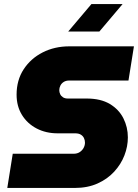

<svg xmlns="http://www.w3.org/2000/svg" viewBox="-20 -929 682 949"><path d="M16 0 43 -169H343Q362 -169 374.5 -177.5Q387 -186 393.5 -198.5Q400 -211 400 -224Q400 -236 395 -246.5Q390 -257 379.5 -263.5Q369 -270 352 -270H265Q207 -270 161 -294Q115 -318 88.5 -361Q62 -404 62 -461Q62 -533 97 -586.5Q132 -640 191 -670Q250 -700 323 -700H642L615 -531H322Q306 -531 295 -524Q284 -517 278.5 -506Q273 -495 273 -483Q273 -473 277.5 -463.5Q282 -454 291.5 -448Q301 -442 315 -442H408Q478 -442 523 -415Q568 -388 590 -344Q612 -300 612 -250Q612 -205 595 -161Q578 -117 544.5 -80.5Q511 -44 462 -22Q413 0 349 0ZM317 -773 432 -909H586L471 -773Z"/></svg>

Font: MuseoModerno Thin Black
Style: Italic
Weight: 900
Italic angle: -9°
Version: Version 1.003